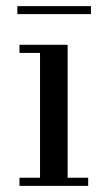

<svg xmlns="http://www.w3.org/2000/svg" viewBox="-20 -606 350 626"><path d="M200.5 -460V-26.5H267.5V0H43.5V-26.5H110.5V-433.5H43.5V-460ZM36.5 -560V-586H276.5V-560Z"/></svg>

Font: Bodoni Moda 9pt
Style: Regular
Weight: 400
Designer: Owen Earl
Foundry: indestructible type
Version: Version 2.005